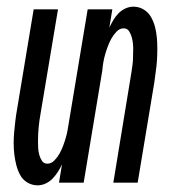

<svg xmlns="http://www.w3.org/2000/svg" viewBox="-20 -548 540 576"><path d="M93 8Q76 8 62 -0.5Q48 -9 40.5 -23Q33 -37 29 -52.5Q25 -68 23 -84.5Q21 -101 21 -118Q21 -135 22.5 -151.5Q24 -168 26 -185Q28 -202 31 -219L81 -520H154L102 -209Q100 -198 98.5 -187.5Q97 -177 96 -166.5Q95 -156 94.5 -145.5Q94 -135 94 -125Q94 -115 94.5 -104.5Q95 -94 97.5 -84.5Q100 -75 105.5 -66Q111 -57 122 -57Q134 -57 143.5 -67Q153 -77 159 -88Q165 -99 169.5 -111Q174 -123 177.5 -135Q181 -147 183 -159Q185 -171 187 -183L243 -520H317L308 -465Q313 -476 319.5 -487Q326 -498 335 -507.5Q344 -517 356 -522.5Q368 -528 380 -528Q397 -528 411 -519.5Q425 -511 433 -497Q441 -483 445 -467.5Q449 -452 450.5 -435.5Q452 -419 452 -402Q452 -385 451 -368.5Q450 -352 447.5 -335Q445 -318 443 -301L393 0H320L371 -311Q373 -322 374.5 -332.5Q376 -343 377.5 -353.5Q379 -364 379 -374.5Q379 -385 379.5 -395Q380 -405 379 -415.5Q378 -426 375.5 -435.5Q373 -445 367.5 -454Q362 -463 351 -463Q339 -463 329.5 -453Q320 -443 314 -432Q308 -421 303.5 -409Q299 -397 295.5 -385Q292 -373 290 -361Q288 -349 287 -337L231 0H157L166 -55Q161 -44 154 -33Q147 -22 138 -12.5Q129 -3 117 2.5Q105 8 93 8Z"/></svg>

Font: Iosevka Oblique
Style: Regular
Weight: 400
Italic angle: -9°
Monospace: yes
Designer: Belleve Invis
Foundry: Belleve Invis
Version: Version 32.5.0; ttfautohint (v1.8.4)